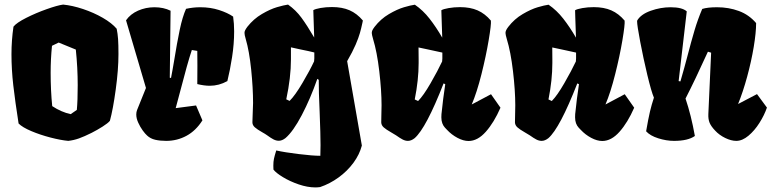

<svg xmlns="http://www.w3.org/2000/svg" viewBox="-20 -608 3383 842"><path d="M499.5 -370.6Q499.5 -302.2 487.5 -215.1Q475.6 -127.9 461.9 -78.1Q453.6 -67.9 429.7 -52.7Q405.8 -37.6 381.8 -25.4Q349.6 -9.3 326.2 -1Q302.7 7.3 279.3 9.8Q246.1 6.8 201.2 -4.9Q156.2 -16.6 117.4 -33Q78.6 -49.3 61.5 -66.4Q46.4 -163.1 38.3 -233.4Q30.3 -303.7 30.3 -370.1Q30.3 -431.2 39.1 -491.2Q52.7 -508.3 94.7 -529.5Q136.7 -550.8 184.1 -567.6Q231.4 -584.5 256.8 -587.9Q297.4 -584 344.2 -568.4Q391.1 -552.7 430.9 -529.8Q470.7 -506.8 491.7 -481.9Q496.1 -460.4 497.8 -436.8Q499.5 -413.1 499.5 -370.6ZM202.1 -289.6Q202.1 -211.4 209 -142.6Q249 -116.2 290 -107.4L316.9 -126Q320.8 -166.5 320.8 -234.4Q320.8 -311 312.5 -390.6L237.3 -421.4L208 -407.2Q202.1 -348.6 202.1 -289.6Z M743.2 -339.4Q756.3 -420.9 768.3 -477.8Q780.3 -534.7 795.9 -569.3Q826.7 -576.2 858.4 -576.2Q902.8 -576.2 940.7 -564Q978.5 -551.8 1002.4 -535.2Q1006.8 -504.4 1006.8 -470.7Q1006.8 -415.5 997.8 -357.7Q988.8 -299.8 977.1 -252.4Q940.4 -231.9 899.9 -231.9Q875.5 -231.9 845.2 -239.3Q845.7 -256.3 845.7 -320.3Q845.7 -367.2 845.2 -384.8L821.3 -388.7Q803.2 -335.4 767.6 -197.8L750.5 -133.8L839.8 -145.5L867.7 -80.1Q838.9 -34.7 797.9 -12.5Q756.8 9.8 709 9.8Q681.6 9.8 660.6 4.9Q639.6 0 625 -13.7Q616.7 -21 605.7 -36.1Q594.7 -51.3 586.2 -70.1Q577.6 -88.9 577.6 -106Q577.6 -116.7 581.1 -125.5L620.1 -222.2L532.7 -519Q551.8 -546.4 585.4 -561.3Q619.1 -576.2 657.2 -576.2Q697.3 -576.2 728 -561L724.6 -267.1L730 -266.1Q732.4 -277.8 736.6 -301.5Q740.7 -325.2 743.2 -339.4Z M1571.3 -517.6 1569.3 -507.8Q1564 -482.9 1558.3 -462.9Q1552.7 -442.9 1539.6 -412.1Q1526.4 -381.3 1502.4 -339.8L1566.9 30.3Q1556.6 69.8 1529.8 106.2Q1502.9 142.6 1464.8 170.2Q1426.8 197.8 1383.8 212.4Q1373.5 213.9 1362.8 213.9Q1328.6 213.9 1290 200.7Q1251.5 187.5 1220.9 168.9Q1190.4 150.4 1179.2 135.7Q1178.7 129.4 1178.7 118.7Q1178.7 101.1 1181.4 88.4Q1184.1 75.7 1191.4 51.8Q1228 60.1 1289.8 67.6Q1351.6 75.2 1384.8 75.2Q1385.7 45.9 1385.7 28.3Q1385.7 -17.6 1381.8 -116.2Q1377.4 -211.4 1377.9 -257.8L1371.6 -262.2Q1341.3 -175.3 1303.5 -103.3Q1265.6 -31.2 1231.9 -2.4Q1216.8 9.3 1202.6 9.3Q1190.9 9.3 1179.2 3.2Q1167.5 -2.9 1150.9 -15.1Q1142.6 -21 1129.4 -28.3Q1107.9 -40.5 1097.4 -49.8Q1086.9 -59.1 1086.9 -71.8L1087.9 -101.6Q1089.8 -137.7 1089.8 -156.2Q1089.8 -222.2 1081.5 -303Q1073.2 -383.8 1057.6 -437Q1052.2 -455.1 1052.2 -463.9Q1052.2 -469.7 1055.2 -475.6Q1058.1 -481.4 1064.9 -490.7Q1092.3 -525.4 1128.7 -546.6Q1165 -567.9 1195.1 -576.7Q1225.1 -585.4 1243.2 -587.9Q1277.3 -564 1302.2 -530Q1327.1 -496.1 1357.9 -443.4Q1357.4 -473.1 1355 -530.8L1354 -563.5Q1362.3 -568.8 1385.7 -573Q1409.2 -577.1 1436 -577.1Q1480.5 -577.1 1512.9 -563Q1545.4 -548.8 1571.3 -518.1L1570.8 -517.6ZM1357.4 -338.9Q1358.4 -350.6 1358.4 -352.1V-377.9Q1337.4 -383.3 1295.9 -391.6L1255.9 -400.4V-348.1Q1255.9 -267.6 1235.4 -172.4L1250 -165.5Q1273.9 -189 1306.6 -244.6Q1339.4 -300.3 1357.4 -338.9Z M2174.8 -135.7Q2146.5 -70.8 2110.6 -30.3Q2074.7 10.3 2034.7 10.3Q2012.2 10.3 1986.3 -3.4Q1960.4 -17.1 1940.4 -38.6Q1938.5 -40.5 1931.2 -48.3Q1923.8 -56.2 1919.7 -67.4Q1915.5 -78.6 1915.5 -93.8Q1915.5 -102.5 1916 -107.4Q1922.9 -175.3 1932.6 -238.8L1925.3 -242.2Q1848.6 -45.9 1798.3 -2Q1783.2 9.8 1769 9.8Q1757.3 9.8 1745.6 3.7Q1733.9 -2.4 1716.8 -14.6Q1710.4 -19 1694.8 -27.8Q1673.3 -40 1662.8 -49.3Q1652.3 -58.6 1651.9 -71.3Q1651.9 -85 1652.3 -95.7Q1653.3 -127 1653.3 -146.5Q1653.3 -210.4 1643.3 -295.7Q1633.3 -380.9 1616.2 -436.5Q1610.4 -456.5 1610.4 -463.4Q1610.4 -469.2 1613 -475.1Q1615.7 -481 1622.6 -490.2Q1649.4 -524.9 1685.5 -546.1Q1721.7 -567.4 1751.5 -576.2Q1781.2 -585 1799.3 -587.4Q1835 -563 1863.8 -526.1Q1892.6 -489.3 1919.4 -442.9Q1918.9 -472.7 1916.5 -530.3L1915.5 -563Q1923.8 -568.4 1947.3 -572.5Q1970.7 -576.7 1997.6 -576.7Q2042 -576.7 2074.5 -562.5Q2106.9 -548.3 2132.8 -517.6Q2134.8 -501 2123 -431.4Q2111.3 -361.8 2091.3 -282.2Q2071.3 -202.6 2048.8 -149.9L2133.3 -194.8ZM1918.9 -338.4Q1919.9 -350.1 1919.9 -351.6V-377.4Q1892.6 -383.8 1856.9 -391.1L1815.4 -399.9L1815.9 -347.7V-331.5Q1815.9 -257.3 1798.8 -171.9L1813.5 -165Q1836.9 -188.5 1868.4 -243.2Q1899.9 -297.9 1918.9 -338.4Z M2761.2 -135.7Q2732.9 -70.8 2697 -30.3Q2661.1 10.3 2621.1 10.3Q2598.6 10.3 2572.8 -3.4Q2546.9 -17.1 2526.9 -38.6Q2524.9 -40.5 2517.6 -48.3Q2510.3 -56.2 2506.1 -67.4Q2502 -78.6 2502 -93.8Q2502 -102.5 2502.4 -107.4Q2509.3 -175.3 2519 -238.8L2511.7 -242.2Q2435.1 -45.9 2384.8 -2Q2369.6 9.8 2355.5 9.8Q2343.8 9.8 2332 3.7Q2320.3 -2.4 2303.2 -14.6Q2296.9 -19 2281.2 -27.8Q2259.8 -40 2249.3 -49.3Q2238.8 -58.6 2238.3 -71.3Q2238.3 -85 2238.8 -95.7Q2239.7 -127 2239.7 -146.5Q2239.7 -210.4 2229.7 -295.7Q2219.7 -380.9 2202.6 -436.5Q2196.8 -456.5 2196.8 -463.4Q2196.8 -469.2 2199.5 -475.1Q2202.1 -481 2209 -490.2Q2235.8 -524.9 2272 -546.1Q2308.1 -567.4 2337.9 -576.2Q2367.7 -585 2385.7 -587.4Q2421.4 -563 2450.2 -526.1Q2479 -489.3 2505.9 -442.9Q2505.4 -472.7 2502.9 -530.3L2502 -563Q2510.3 -568.4 2533.7 -572.5Q2557.1 -576.7 2584 -576.7Q2628.4 -576.7 2660.9 -562.5Q2693.4 -548.3 2719.2 -517.6Q2721.2 -501 2709.5 -431.4Q2697.8 -361.8 2677.7 -282.2Q2657.7 -202.6 2635.3 -149.9L2719.7 -194.8ZM2505.4 -338.4Q2506.3 -350.1 2506.3 -351.6V-377.4Q2479 -383.8 2443.4 -391.1L2401.9 -399.9L2402.3 -347.7V-331.5Q2402.3 -257.3 2385.3 -171.9L2399.9 -165Q2423.3 -188.5 2454.8 -243.2Q2486.3 -297.9 2505.4 -338.4Z M2986.3 -175.8Q3011.2 -102.1 3027.3 -11.7Q2997.1 9.8 2936 9.8Q2902.3 9.8 2866.7 -1.5Q2831.1 -12.7 2813.5 -32.2Q2823.2 -88.4 2830.3 -118.4Q2837.4 -148.4 2847.7 -179.7Q2836.4 -206.1 2818.8 -279.3Q2801.3 -352.5 2787.6 -424.8Q2773.9 -497.1 2773.9 -514.6L2774.4 -518.1Q2790.5 -545.4 2833.7 -560.8Q2877 -576.2 2920.9 -576.2Q2971.7 -576.2 2991.7 -558.1L2956.1 -252.4L2963.9 -251Q2971.7 -276.9 2980.7 -310.1Q2989.7 -343.3 2993.7 -358.4Q3011.7 -427.7 3025.9 -475.3Q3040 -522.9 3059.6 -568.8Q3082.5 -576.2 3124.5 -576.2Q3175.8 -576.2 3220.2 -559.8Q3264.6 -543.5 3295.9 -506.8Q3295.9 -465.3 3285.4 -402.1Q3274.9 -338.9 3256.6 -271.7Q3238.3 -204.6 3216.8 -151.9L3299.8 -195.3L3343.3 -136.2Q3332 -103 3310.5 -69.1Q3289.1 -35.2 3262.2 -12.7Q3235.4 9.8 3209 9.8Q3186.5 9.8 3160.4 -2.9Q3134.3 -15.6 3116.2 -35.2Q3098.6 -53.7 3092 -69.3Q3085.4 -85 3086.4 -107.9L3098.6 -377L3084.5 -381.3Q3027.3 -255.4 2986.3 -175.8Z"/></svg>

Font: Fruktur
Style: Regular
Weight: 400
Designer: Viktoriya Grabowska
Foundry: Viktoriya Grabowska
Version: Version 1.004; ttfautohint (v1.4.1)